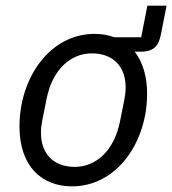

<svg xmlns="http://www.w3.org/2000/svg" viewBox="-20 -648 610 680"><path d="M235 12C393 12 501 -143 501 -316C501 -372 488 -425 457 -465H480C528 -465 543 -490 550 -527L570 -628H502L480 -516H385C364 -524 340 -528 315 -528C157 -528 49 -373 49 -200C49 -60 127 12 235 12ZM245 -57C167 -57 125 -106 125 -178C125 -193 127 -208 130 -223L145 -298C166 -403 231 -459 305 -459C383 -459 425 -410 425 -338C425 -323 423 -308 420 -293L405 -218C384 -113 319 -57 245 -57Z"/></svg>

Font: Braiins Sans
Style: Italic
Weight: 400
Italic angle: -11.31°
Designer: Mike Abbink, Paul van der Laan, Pieter van Rosmalen, Jiri Chlebus, Lubos Buracinsky
Foundry: Bold Monday, Sudetype
Version: Version 1.000;hotconv 1.0.109;makeotfexe 2.5.65596